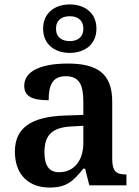

<svg xmlns="http://www.w3.org/2000/svg" viewBox="-20 -834 626 864"><path d="M294 -596C361 -596 414 -634 414 -705C414 -776 361 -814 294 -814C227 -814 174 -776 174 -705C174 -634 227 -596 294 -596ZM294 -649C260 -649 232 -665 232 -705C232 -745 260 -761 294 -761C327 -761 355 -745 355 -705C355 -665 327 -649 294 -649ZM203 10C282 10 311 -21 355 -75H363L382 0H549V-49H546C501 -49 485 -65 485 -120V-377C485 -503 418 -548 285 -548C177 -548 89 -520 89 -448C89 -400 125 -383 199 -383C199 -449 215 -491 276 -491C341 -491 355 -446 355 -374V-317L272 -314C121 -309 47 -259 47 -152C47 -42 115 10 203 10ZM246 -59C201 -59 180 -89 180 -148C180 -222 210 -261 303 -265L355 -268V-191C355 -110 312 -59 246 -59Z"/></svg>

Font: Noto Serif Ethiopic SemiBold
Style: Regular
Weight: 600
Designer: Monotype Design Team
Foundry: Monotype Imaging Inc.
Version: Version 2.102